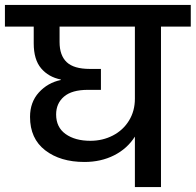

<svg xmlns="http://www.w3.org/2000/svg" viewBox="-44 -760 795 780"><path d="M731 -652H610V0H504V-205Q473 -156 419.5 -129Q366 -102 299 -102Q201 -102 139.5 -149.5Q78 -197 78 -285Q78 -345 114 -384.5Q150 -424 203 -435V-437Q153 -447 123 -482.5Q93 -518 93 -584V-652H-24V-740H731ZM504 -652H198V-589Q198 -535 227 -507.5Q256 -480 321 -480H366V-395H313Q248 -395 216 -367.5Q184 -340 184 -295Q184 -243 222.5 -215.5Q261 -188 323 -188Q373 -188 414.5 -209.5Q456 -231 480 -270Q504 -309 504 -359Z"/></svg>

Font: Poppins Medium A&M
Style: Regular
Weight: 500
Designer: Ninad Kale (Devanagari), Jonny Pinhorn (Latin)
Foundry: Indian Type Foundry
Version: 4.004